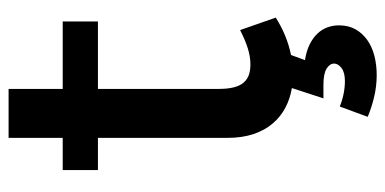

<svg xmlns="http://www.w3.org/2000/svg" viewBox="-245 -452 897 447"><g transform="rotate(-90 203.5 -228.5)"><path d="M220 -531H377V-449H220V-168Q220 -146.5 223.8 -132.2Q227.5 -118 235 -109.5Q242.5 -101 253 -97.5Q263.5 -94 277 -94Q295 -94 314.2 -100Q333.5 -106 357 -118L386 -35Q344 -8.5 299 0.5L287 33Q309 36.5 324.2 44.2Q339.5 52 349.2 62.5Q359 73 363.5 85.8Q368 98.5 368 112Q368 134 359 150.2Q350 166.5 334.2 177.8Q318.5 189 297.5 194.5Q276.5 200 252 200Q226.5 200 201.2 194Q176 188 155 179L179 114Q192 119.5 207.8 122.8Q223.5 126 238 126Q258.5 126 268.8 118Q279 110 279 101Q279 90.5 267 83.2Q255 76 230 76H198L222 2.5Q197.5 -1.5 176.5 -12.5Q155.5 -23.5 139.8 -41.8Q124 -60 115 -86.5Q106 -113 106 -148V-449H31V-531H106V-657H220Z"/></g></svg>

Font: Argentum Sans
Style: Regular
Weight: 400
Designer: Julieta Ulanovsky, Owen Earl, Chris M. Simpson, Rasmus Andersson, Cristiano Sobral
Foundry: The Argentum Sans Project Authors
Version: Version 3.135; ttfautohint (v1.8.4.7-5d5b-dirty)